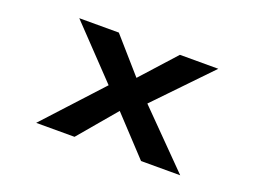

<svg xmlns="http://www.w3.org/2000/svg" viewBox="-85 -713 1193 898"><g transform="rotate(20 511.0 -264.5)"><path d="M675 0 465 -225 442 -249 175 -529H372L550 -326L573 -301L870 0ZM153 0 424 -295 524 -213 344 0ZM585 -236 491 -324 676 -529H867Z"/></g></svg>

Font: Lexend Zetta SemiBold
Style: Regular
Weight: 600
Designer: Bonnie Shaver-Troup, Thomas Jockin
Foundry: Lexend
Version: Version 1.007